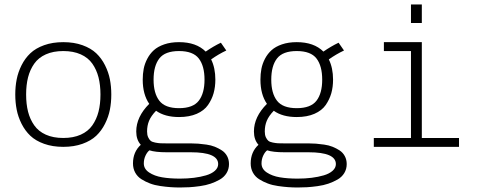

<svg xmlns="http://www.w3.org/2000/svg" viewBox="-20 -666 2161 865"><path d="M475.1 -308.6Q481.4 -276.4 481.4 -240.2Q481.4 -204.1 475.1 -171.9Q468.8 -139.6 453.1 -108.4Q437.5 -77.1 413.6 -54.4Q389.6 -31.7 351.6 -18.1Q313.5 -4.4 265.1 -4.4Q216.8 -4.4 178.7 -18.1Q140.6 -31.7 116.7 -54.4Q92.8 -77.1 77.1 -108.4Q61.5 -139.6 55.2 -171.9Q48.8 -204.1 48.8 -240.2Q48.8 -276.4 55.2 -308.6Q61.5 -340.8 77.1 -372.1Q92.8 -403.3 116.7 -426Q140.6 -448.7 178.7 -462.4Q216.8 -476.1 265.1 -476.1Q313.5 -476.1 351.6 -462.4Q389.6 -448.7 413.6 -426Q437.5 -403.3 453.1 -372.1Q468.8 -340.8 475.1 -308.6ZM423.8 -162.8Q432.6 -197.3 432.6 -240.2Q432.6 -283.2 423.8 -317.6Q415 -352.1 396 -379.2Q377 -406.2 343.8 -421.1Q310.5 -436 265.1 -436Q219.7 -436 186.5 -421.1Q153.3 -406.2 134.3 -379.2Q115.2 -352.1 106.4 -317.6Q97.7 -283.2 97.7 -240.2Q97.7 -197.3 106.4 -162.8Q115.2 -128.4 134.3 -101.3Q153.3 -74.2 186.5 -59.3Q219.7 -44.4 265.1 -44.4Q310.5 -44.4 343.8 -59.3Q377 -74.2 396 -101.3Q415 -128.4 423.8 -162.8Z M642.6 -73.7Q642.6 -58.1 647.5 -47.6Q652.3 -37.1 658.7 -31.7Q665 -26.4 679 -23.7Q692.9 -21 702.4 -20.5Q711.9 -20 731.9 -20H839.8Q856.9 -20 873 -18.8Q889.2 -17.6 909.9 -14.6Q930.7 -11.7 947.8 -4.9Q964.8 2 979.7 11.7Q994.6 21.5 1003.2 37.4Q1011.7 53.2 1011.7 73.2Q1011.7 95.7 1000.7 113.8Q989.7 131.8 970.5 142.8Q951.2 153.8 929.2 161.4Q907.2 168.9 880.4 172.6Q853.5 176.3 833 177.5Q812.5 178.7 791 178.7Q769 178.7 748.5 177.2Q728 175.8 702.4 172.1Q676.8 168.5 656 160.6Q635.3 152.8 617.2 141.4Q599.1 129.9 589.1 111.6Q579.1 93.3 579.1 70.3Q579.1 18.6 614.3 -13.7Q593.8 -36.1 593.8 -73.7Q593.8 -139.6 652.3 -198.2Q623 -240.7 623 -307.1Q623 -333 627.4 -356Q631.8 -378.9 643.6 -401.4Q655.3 -423.8 673.1 -439.9Q690.9 -456.1 720 -466.1Q749 -476.1 786.6 -476.1Q864.3 -476.1 906.7 -433.6Q941.4 -457.5 975.1 -473.6L999.5 -438.5Q963.4 -421.4 931.2 -398.4Q950.2 -359.9 950.2 -307.1Q950.2 -274.4 942.4 -246.3Q934.6 -218.3 917.2 -193.1Q899.9 -168 866.5 -153.3Q833 -138.7 786.6 -138.7Q722.7 -138.7 683.1 -167Q660.6 -143.6 651.6 -121.8Q642.6 -100.1 642.6 -73.7ZM671.9 -307.1Q671.9 -245.6 697.8 -212.2Q723.6 -178.7 786.6 -178.7Q849.6 -178.7 875.5 -212.2Q901.4 -245.6 901.4 -307.1Q901.4 -369.1 875.5 -402.6Q849.6 -436 786.6 -436Q723.6 -436 697.8 -402.6Q671.9 -369.1 671.9 -307.1ZM653.3 11.2Q643.1 19 635.5 35.2Q627.9 51.3 627.9 70.3Q627.9 95.2 651.9 111.1Q675.8 127 710.4 132.8Q745.1 138.7 791 138.7Q824.2 138.7 853.8 135Q883.3 131.3 908.2 124Q933.1 116.7 948 103.5Q962.9 90.3 962.9 73.2Q962.9 20 839.8 20H731.9Q679.2 20 653.3 11.2Z M1172.9 -73.7Q1172.9 -58.1 1177.7 -47.6Q1182.6 -37.1 1189 -31.7Q1195.3 -26.4 1209.2 -23.7Q1223.1 -21 1232.7 -20.5Q1242.2 -20 1262.2 -20H1370.1Q1387.2 -20 1403.3 -18.8Q1419.4 -17.6 1440.2 -14.6Q1460.9 -11.7 1478 -4.9Q1495.1 2 1510 11.7Q1524.9 21.5 1533.4 37.4Q1542 53.2 1542 73.2Q1542 95.7 1531 113.8Q1520 131.8 1500.7 142.8Q1481.4 153.8 1459.5 161.4Q1437.5 168.9 1410.6 172.6Q1383.8 176.3 1363.3 177.5Q1342.8 178.7 1321.3 178.7Q1299.3 178.7 1278.8 177.2Q1258.3 175.8 1232.7 172.1Q1207 168.5 1186.3 160.6Q1165.5 152.8 1147.5 141.4Q1129.4 129.9 1119.4 111.6Q1109.4 93.3 1109.4 70.3Q1109.4 18.6 1144.5 -13.7Q1124 -36.1 1124 -73.7Q1124 -139.6 1182.6 -198.2Q1153.3 -240.7 1153.3 -307.1Q1153.3 -333 1157.7 -356Q1162.1 -378.9 1173.8 -401.4Q1185.5 -423.8 1203.4 -439.9Q1221.2 -456.1 1250.2 -466.1Q1279.3 -476.1 1316.9 -476.1Q1394.5 -476.1 1437 -433.6Q1471.7 -457.5 1505.4 -473.6L1529.8 -438.5Q1493.7 -421.4 1461.4 -398.4Q1480.5 -359.9 1480.5 -307.1Q1480.5 -274.4 1472.7 -246.3Q1464.8 -218.3 1447.5 -193.1Q1430.2 -168 1396.7 -153.3Q1363.3 -138.7 1316.9 -138.7Q1252.9 -138.7 1213.4 -167Q1190.9 -143.6 1181.9 -121.8Q1172.9 -100.1 1172.9 -73.7ZM1202.1 -307.1Q1202.1 -245.6 1228 -212.2Q1253.9 -178.7 1316.9 -178.7Q1379.9 -178.7 1405.8 -212.2Q1431.6 -245.6 1431.6 -307.1Q1431.6 -369.1 1405.8 -402.6Q1379.9 -436 1316.9 -436Q1253.9 -436 1228 -402.6Q1202.1 -369.1 1202.1 -307.1ZM1183.6 11.2Q1173.3 19 1165.8 35.2Q1158.2 51.3 1158.2 70.3Q1158.2 95.2 1182.1 111.1Q1206.1 127 1240.7 132.8Q1275.4 138.7 1321.3 138.7Q1354.5 138.7 1384 135Q1413.6 131.3 1438.5 124Q1463.4 116.7 1478.3 103.5Q1493.2 90.3 1493.2 73.2Q1493.2 20 1370.1 20H1262.2Q1209.5 20 1183.6 11.2Z M1880.4 -646V-562.5H1831.5V-646ZM1664.1 -4.4V-44.4H1831.5V-436H1709.5V-476.1H1880.4V-44.4H2047.9V-4.4Z"/></svg>

Font: AzarMehrMonospaced
Style: SansRegular
Weight: 1
Designer: Amin Abedi
Version: Version 1.00